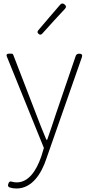

<svg xmlns="http://www.w3.org/2000/svg" viewBox="-20 -834 508 1098"><path d="M350 -226 448 -506C453 -520 448 -527 433 -527C424 -527 416 -523 413 -514L300 -183C285 -138 267 -82 250 -35H245C225 -82 203 -138 186 -183L56 -520C54 -525 51 -527 46 -527H33H30C19 -527 15 -521 19 -511L231 12L216 61C187 145 142 209 76 209C67 209 57 208 48 205C36 201 30 207 27 219C24 228 26 234 35 238C47 242 61 244 74 244C165 244 218 156 245 74ZM262 -735 199 -661C193 -654 193 -647 200 -641C207 -634 214 -634 221 -641L287 -714L351 -783C360 -792 359 -801 349 -809C340 -816 332 -816 324 -807Z"/></svg>

Font: GenSenRounded2 TW EL
Style: Regular
Weight: 250
Version: Version 2.100;PS 2.1;hotconv 16.6.51;makeotf.lib2.5.65220 DE